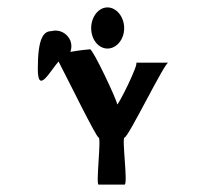

<svg xmlns="http://www.w3.org/2000/svg" viewBox="-20 -750 575 518"><path d="M82 -564C82 -493 116 -560 138 -584C164 -534 240 -379 246 -379C254 -379 238 -252 246 -252H316C326 -252 308 -379 316 -379C326 -379 424 -581 434 -581H347C357 -581 296 -459 296 -469C296 -479 231 -617 223 -617C218 -617 192 -614 170 -610C173 -619 174 -629 170 -640C162 -660 140 -672 119 -666C98 -666 82 -649 82 -564ZM226 -674C226 -643 246 -619 270 -619C294 -619 315 -643 315 -674C315 -705 294 -730 270 -730C246 -730 226 -705 226 -674Z"/></svg>

Font: Ampere
Style: SCCnd
Weight: 400
Version: Version 1